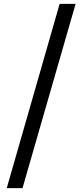

<svg xmlns="http://www.w3.org/2000/svg" viewBox="-20 -801 438 998"><path d="M373 -781 97 177H15L290 -781Z"/></svg>

Font: Martel
Style: Regular
Weight: 400
Designer: Dan Reynolds
Foundry: Dan Reynolds
Version: Version 1.001; ttfautohint (v1.1) -l 5 -r 5 -G 72 -x 0 -D la